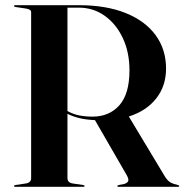

<svg xmlns="http://www.w3.org/2000/svg" viewBox="-20 -720 711 740"><path d="M620 -455.5Q620 -388.5 581.8 -340.2Q543.5 -292 476.5 -271L616 -39Q626.5 -22.5 638.2 -16.2Q650 -10 665 -7Q671 -5.5 671 -3Q671 0 666 0H436.5Q432 0 432 -3Q432 -5 438 -7L459 -11Q471.5 -15 474.2 -22.5Q477 -30 468 -45.5L346 -257Q311.5 -258.5 285.8 -264.8Q260 -271 240 -281.5V-33.5Q240 -16.5 259.5 -13L300 -7Q306 -6 306 -3Q306 0 301 0H39Q34 0 34 -3Q34 -6 40 -7L80.5 -13Q100 -16.5 100 -33.5V-673Q100 -684 80.5 -687L40 -693Q34 -694 34 -697Q34 -700 39 -700H283.5Q389 -700 464.2 -669.8Q539.5 -639.5 579.8 -584.5Q620 -529.5 620 -455.5ZM240 -690.5V-292Q261.5 -280 285.5 -275.2Q309.5 -270.5 336.5 -270.5Q401 -270.5 440 -314.2Q479 -358 479 -449Q479 -519 453.2 -573.5Q427.5 -628 383.5 -659.2Q339.5 -690.5 284 -690.5Z"/></svg>

Font: Fraunces 144pt S000 SemiBold
Style: Regular
Weight: 600
Version: Version 1.000; ttfautohint (v1.8.3)